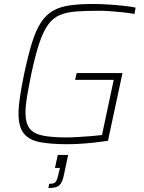

<svg xmlns="http://www.w3.org/2000/svg" viewBox="-20 -716 723 964"><path d="M316 8Q234 8 180 -2.5Q126 -13 99.5 -46Q73 -79 73 -145Q73 -182 80.5 -231Q88 -280 101 -344Q121 -438 140.5 -501Q160 -564 185.5 -603Q211 -642 246 -662Q281 -682 330 -689Q379 -696 447 -696Q483 -696 522.5 -693.5Q562 -691 599 -687Q636 -683 661 -678L655 -646Q627 -651 594.5 -654.5Q562 -658 532 -660Q502 -662 480 -662Q413 -662 364 -658.5Q315 -655 280.5 -640.5Q246 -626 221.5 -592Q197 -558 177 -498.5Q157 -439 137 -344Q124 -280 116 -232.5Q108 -185 108 -150Q108 -99 128 -72Q148 -45 193.5 -35.5Q239 -26 314 -26Q338 -26 371 -28Q404 -30 436.5 -32.5Q469 -35 492 -38L551 -315H357L365 -349H595L522 -9Q489 -4 452.5 0Q416 4 381 6Q346 8 316 8ZM223 228 227 207Q242 207 250 204Q258 201 263.5 190.5Q269 180 273 160L281 127H256L270 62H322L302 157Q298 179 292 193Q286 207 277.5 214.5Q269 222 256 225Q243 228 223 228Z"/></svg>

Font: Saira Thin Thin
Style: Italic
Weight: 250
Italic angle: -12°
Version: Version 1.101